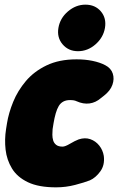

<svg xmlns="http://www.w3.org/2000/svg" viewBox="-20 -780 508 825"><path d="M221 25Q146 25 100 3Q54 -19 31.5 -56Q9 -93 4 -137Q-1 -181 6 -225L10 -250Q17 -294 36.5 -342Q56 -390 91 -431.5Q126 -473 180 -499Q234 -525 309 -525Q346 -525 377.5 -518.5Q409 -512 432 -500Q457 -487 464.5 -464Q472 -441 463 -415.5Q454 -390 427 -369L413 -358Q391 -339 364.5 -335.5Q338 -332 309 -345Q299 -350 281 -350Q264 -350 252 -343.5Q240 -337 232.5 -324.5Q225 -312 219.5 -293Q214 -274 210 -250L206 -225Q205 -214 205 -201Q205 -188 208.5 -176.5Q212 -165 221.5 -157.5Q231 -150 249 -150Q260 -150 281 -162.5Q302 -175 318 -181Q345 -190 368 -182Q391 -174 406.5 -154.5Q422 -135 426 -110Q431 -71 411 -43.5Q391 -16 366 -5Q343 4 303 14.5Q263 25 221 25ZM231 -660Q238 -702 272 -731Q306 -760 347 -760Q389 -760 413.5 -731Q438 -702 431 -660Q424 -619 390.5 -589.5Q357 -560 315 -560Q274 -560 249 -589.5Q224 -619 231 -660Z"/></svg>

Font: Winky Sans Black
Style: Italic
Weight: 900
Italic angle: -8.97852°
Designer: Simon Atzbach
Foundry: typofactur
Version: Version 1.205